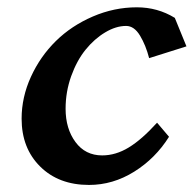

<svg xmlns="http://www.w3.org/2000/svg" viewBox="-20 -511 538 533"><path d="M465.3 -461.4 497.6 -382.3 394 -349.6Q384.8 -385.3 368.7 -412.1Q352.5 -439 330.1 -439Q301.8 -439 272 -421.1Q242.2 -403.3 217.8 -373.3Q193.4 -343.3 177.7 -299.8Q162.1 -256.3 162.1 -209Q162.1 -153.8 189.5 -116.7Q216.8 -79.6 263.7 -79.6Q301.3 -79.6 337.4 -101.6Q373.5 -123.5 416 -170.4L449.2 -131.3Q411.6 -71.3 352.5 -34.4Q293.5 2.4 227.1 2.4Q143.1 2.4 91.6 -48.6Q40 -99.6 40 -181.6Q40 -241.2 65.9 -297.9Q91.8 -354.5 135 -397Q178.2 -439.5 237.5 -465.1Q296.9 -490.7 359.9 -490.7Q417.5 -490.7 465.3 -461.4Z"/></svg>

Font: Flanker
Style: Bold Italic
Weight: 700
Italic angle: -12°
Designer: Flanker
Version: Version 2.000